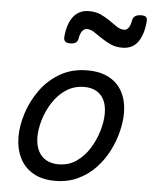

<svg xmlns="http://www.w3.org/2000/svg" viewBox="-56 -850 724 915"><g transform="rotate(5 305.5 -392.0)"><path d="M241 19Q179 19 136 -6Q93 -31 71.5 -75.5Q50 -120 50 -176Q50 -229 69 -288.5Q88 -348 125.5 -400.5Q163 -453 219.5 -486Q276 -519 351 -519Q413 -519 455.5 -495.5Q498 -472 519.5 -429.5Q541 -387 541 -331Q541 -291 529.5 -243.5Q518 -196 494.5 -149.5Q471 -103 435 -65Q399 -27 350.5 -4Q302 19 241 19ZM251 -61Q300 -61 337 -87Q374 -113 399 -153.5Q424 -194 437 -238.5Q450 -283 450 -321Q450 -360 437 -386Q424 -412 400 -425.5Q376 -439 343 -439Q293 -439 255 -413.5Q217 -388 191.5 -348Q166 -308 153 -264Q140 -220 140 -183Q140 -144 153.5 -116.5Q167 -89 192 -75Q217 -61 251 -61ZM256 -640Q224 -640 226 -668Q232 -734 259.5 -767.5Q287 -801 333 -801Q365 -801 389.5 -790Q414 -779 434 -764.5Q454 -750 471.5 -738.5Q489 -727 507 -727Q519 -727 528 -739Q537 -751 541 -776Q546 -803 584 -803Q600 -803 606 -796.5Q612 -790 611 -776Q605 -710 579 -675.5Q553 -641 505 -641Q473 -641 448.5 -652.5Q424 -664 403.5 -678Q383 -692 365.5 -703.5Q348 -715 330 -715Q317 -715 307.5 -702Q298 -689 294 -664Q292 -652 282.5 -646Q273 -640 256 -640Z"/></g></svg>

Font: Playwrite CZ
Style: Regular
Weight: 400
Designer: Veronika Burian, José Scaglione
Foundry: TypeTogether
Version: Version 1.002